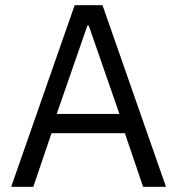

<svg xmlns="http://www.w3.org/2000/svg" viewBox="-20 -718 681 738"><path d="M530 0 460 -206H178L108 0H23L267 -698H374L618 0ZM321 -620H316L198 -280H439Z"/></svg>

Font: IBM Plex Sans Devanagari
Style: Regular
Weight: 400
Designer: Mike Abbink, Paul van der Laan, Pieter van Rosmalen, Erin McLaughlin
Foundry: Bold Monday
Version: Version 1.1